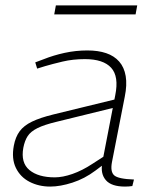

<svg xmlns="http://www.w3.org/2000/svg" viewBox="-20 -682 563 708"><path d="M468 4Q462 5 455 5.5Q448 6 441 6Q391 6 370.5 -17.5Q350 -41 357 -80L358 -88L405 -331Q419 -400 390 -432Q361 -464 293 -464Q249 -464 211 -455Q173 -446 146 -438L117 -429L110 -452L142 -464Q177 -478 218 -487Q259 -496 302 -496Q342 -496 371.5 -486Q401 -476 419.5 -455Q438 -434 443.5 -401.5Q449 -369 440 -325L393 -85Q386 -49 401 -35.5Q416 -22 474 -20ZM165 6Q123 6 89 -11.5Q55 -29 38.5 -63Q22 -97 31 -145Q37 -177 52.5 -198Q68 -219 98 -233.5Q128 -248 177 -260L427 -321L421 -290L189 -233Q143 -222 118 -209.5Q93 -197 82 -180Q71 -163 66 -137Q56 -82 88.5 -55Q121 -28 182 -28Q211 -28 247 -40.5Q283 -53 321 -78L386 -120L384 -92L332 -53Q292 -23 247 -8.5Q202 6 165 6ZM180 -629 186 -662H486L480 -629Z"/></svg>

Font: REM Thin
Style: Italic
Weight: 250
Italic angle: -11°
Designer: Octavio Pardo
Foundry: Ashler Design
Version: Version 1.005;gftools[0.9.28]